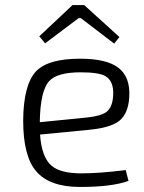

<svg xmlns="http://www.w3.org/2000/svg" viewBox="-20 -730 573 762"><path d="M136 -586 268 -710H314L454 -583L433 -557L301 -658H292L159 -558ZM490 -12Q424 12 298 12Q176 12 123 -51Q72 -111 72 -251Q73 -395 124 -448Q172 -497 298 -497Q403 -497 450 -461Q498 -424 493 -344Q489 -279 453 -250Q418 -223 335 -215L139 -196Q145 -106 185 -72Q220 -42 303 -42Q374 -42 479 -55ZM328 -264Q383 -270 404 -287Q426 -305 429 -349Q433 -408 398 -428Q372 -443 300 -443Q207 -443 175 -408Q140 -369 138 -249V-245Z"/></svg>

Font: Taylor Sans Light
Style: Regular
Weight: 300
Italic angle: -8°
Designer: Natanael Gama
Version: Version 1.001 September 8, 2015